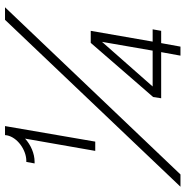

<svg xmlns="http://www.w3.org/2000/svg" viewBox="-7 -733 740 766"><g transform="rotate(-90 363.0 -350.0)"><path d="M1 0H50L717 -700H667ZM193 -620 144 -340H181L243 -700H207L206 -692C198 -651 149 -616 106 -615H100L94 -582H101C133 -582 168 -597 193 -620ZM524 0H560L574 -77H623L629 -111H580L623 -358H575L359 -109L354 -77H538ZM401 -111 579 -313 544 -111Z"/></g></svg>

Font: Fixel Display 20240404 ExLight
Style: Italic
Weight: 200
Italic angle: -10°
Designer: AlfaBravo + MacPaw
Foundry: Kyrylo Tkachov, Marchela Mozhyna, Serhii Makarenko, Maria Weinstein, Zakhar Kryvoshyya
Version: Version 1.211;Glyphs 3.2 (3225)